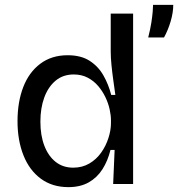

<svg xmlns="http://www.w3.org/2000/svg" viewBox="-20 -756 732 789"><path d="M261 13Q195 13 148 -21.5Q101 -56 76.5 -117.5Q52 -179 52 -258Q52 -337 75.5 -398Q99 -459 145.5 -494Q192 -529 258 -529Q313 -529 348.5 -506Q384 -483 405 -446Q426 -409 437 -366H454Q450 -395 445.5 -427Q441 -459 438 -489.5Q435 -520 435 -544V-700H527V-255V0H445L451 -140H434Q423 -95 401 -60.5Q379 -26 344.5 -6.5Q310 13 261 13ZM281 -67Q318 -67 347 -84Q376 -101 395.5 -128.5Q415 -156 425.5 -188.5Q436 -221 436 -250V-262Q436 -282 430.5 -307Q425 -332 413 -357Q401 -382 383 -403Q365 -424 340 -437Q315 -450 283 -450Q239 -450 208.5 -424.5Q178 -399 162 -355.5Q146 -312 146 -256Q146 -199 162.5 -156.5Q179 -114 209 -90.5Q239 -67 281 -67ZM589 -602Q598 -637 602 -663.5Q606 -690 607.5 -708Q609 -726 609 -736H692Q692 -705 681.5 -669Q671 -633 654 -602Z"/></svg>

Font: Bricolage Grotesque 16pt
Style: Regular
Weight: 400
Version: Version 1.001;gftools[0.9.33.dev8+g029e19f]